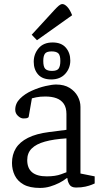

<svg xmlns="http://www.w3.org/2000/svg" viewBox="-20 -919 510 945"><path d="M177 6Q126 6 96 -11Q66 -28 52.5 -56Q39 -84 39 -117Q39 -158 58 -189Q77 -220 117.5 -240.5Q158 -261 221 -269L307 -280V-358Q307 -389 294 -408Q281 -427 258 -435.5Q235 -444 203 -444Q177 -444 158 -440Q139 -436 137 -435L121 -343Q121 -342 116 -339Q111 -336 95 -336Q82 -336 68.5 -348.5Q55 -361 55 -379Q55 -410 78.5 -433.5Q102 -457 136.5 -472.5Q171 -488 204 -495.5Q237 -503 256 -503Q296 -503 322.5 -486.5Q349 -470 362.5 -445Q376 -420 376 -393V-65L446 -51V-16Q444 -15 432 -10Q420 -5 400.5 -0.5Q381 4 354 4Q330 4 321 -12Q312 -28 312 -42H308Q292 -29 271 -18.5Q250 -8 226.5 -1Q203 6 177 6ZM210 -51Q253 -51 281 -61.5Q309 -72 307 -71V-238Q244 -234 201 -222Q158 -210 136 -188Q114 -166 114 -131Q114 -51 210 -51ZM232 -528Q189 -528 167.5 -552.5Q146 -577 146 -615Q146 -653 170 -681.5Q194 -710 239 -710Q282 -710 304 -684.5Q326 -659 326 -621Q326 -583 301 -555.5Q276 -528 232 -528ZM236 -570Q261 -570 269 -582Q277 -594 277 -619Q277 -647 267 -656.5Q257 -666 234 -666Q209 -666 201 -654.5Q193 -643 193 -619Q193 -590 203 -580Q213 -570 236 -570ZM162 -721 136 -748 248 -870Q261 -884 270 -891.5Q279 -899 287 -899Q298 -899 311 -885.5Q324 -872 335 -844Z"/></svg>

Font: Faustina Light Light
Style: Regular
Weight: 300
Version: Version 1.200